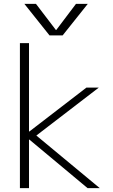

<svg xmlns="http://www.w3.org/2000/svg" viewBox="-20 -973 584 993"><path d="M269 -818H271L373 -953H434L304 -790H236L106 -953H166ZM132 -251H130V0H83V-750H130V-293H132L427 -520H491L168 -272L496 0H433Z"/></svg>

Font: M PLUS 1p Light
Style: Regular
Weight: 300
Version: Version 1.061